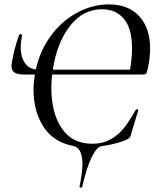

<svg xmlns="http://www.w3.org/2000/svg" viewBox="-20 -656 706 871"><path d="M348 195Q345 195 342.5 193.5Q340 192 341 190Q354 125 354 89Q354 13 311 6Q219 -13 175.5 -83.5Q132 -154 132 -249Q132 -280 139 -324Q156 -416 206 -487Q256 -558 327 -597Q398 -636 474 -636Q563 -636 612 -582Q661 -528 661 -436Q661 -387 648 -335Q645 -324 642 -321Q639 -318 630 -318L566 -320Q579 -384 579 -436Q579 -526 542.5 -570Q506 -614 443 -614Q357 -614 298 -539Q239 -464 220 -342Q213 -300 213 -255Q213 -144 260 -74Q307 -4 398 -4Q448 -4 484.5 -25.5Q521 -47 545 -78.5Q569 -110 596 -158Q597 -160 600 -160Q603 -160 605.5 -158.5Q608 -157 607 -155L575 -49Q573 -38 570 -34Q567 -30 559 -25Q546 -17 512.5 -7.5Q479 2 441 7Q419 10 395.5 58Q372 106 353 192Q353 195 348 195ZM32 -356Q32 -362 34 -374Q45 -439 67 -498Q69 -501 72 -501Q75 -501 78 -499Q81 -497 80 -494Q74 -466 74 -442Q74 -395 95 -367.5Q116 -340 156 -340H626L622 -318H89Q58 -318 45 -327.5Q32 -337 32 -356Z"/></svg>

Font: Cormorant Garamond Medium
Style: Italic
Weight: 500
Italic angle: -10°
Designer: Christian Thalmann (Catharsis Fonts)
Foundry: Catharsis Fonts
Version: Version 4.000